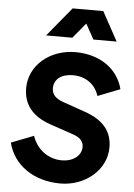

<svg xmlns="http://www.w3.org/2000/svg" viewBox="-65 -1057 780 1117"><g transform="rotate(5 325.0 -498.5)"><path d="M326 -839 400 -928 449 -839H585L492 -1009H313L173 -839ZM330 12C475 12 597 -90 597 -222C597 -317 543 -380 434 -417L305 -462C260 -478 239 -501 239 -537C239 -589 282 -622 348 -622C423 -622 480 -582 501 -514L631 -565C601 -683 494 -757 352 -757C201 -757 84 -655 84 -524C84 -428 136 -362 245 -325L377 -280C422 -265 441 -243 441 -211C441 -161 394 -123 327 -123C248 -123 181 -172 154 -251L23 -200C55 -71 174 12 330 12Z"/></g></svg>

Font: Plus Jakarta Sans ExtraBold
Style: Italic
Weight: 800
Italic angle: -8°
Designer: Gumpita Rahayu
Foundry: Tokotype
Version: Version 2.071;gftools[0.9.30]